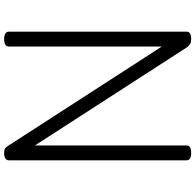

<svg xmlns="http://www.w3.org/2000/svg" viewBox="-28 -902 944 928"><g transform="rotate(90 444.0 -438.0)"><path d="M169 14Q133 14 133 -10V-867Q133 -879 142 -884.5Q151 -890 169 -890Q184 -890 192.5 -885Q201 -880 209 -869L683 -135V-867Q683 -879 692 -884.5Q701 -890 719 -890Q755 -890 755 -867V-10Q755 2 746 8Q737 14 720 14Q706 14 699 10Q692 6 683 -8L205 -748V-10Q205 2 196 8Q187 14 169 14Z"/></g></svg>

Font: Playwrite GB S Light
Style: Regular
Weight: 300
Designer: Veronika Burian, José Scaglione
Foundry: TypeTogether
Version: Version 1.002